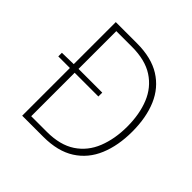

<svg xmlns="http://www.w3.org/2000/svg" viewBox="-185 -889 1053 1053"><g transform="rotate(45 341.5 -363.0)"><path d="M42 -370V-398L134 -400H353V-370ZM132 0V-726H296Q408 -726 480 -681Q552 -636 586.5 -555Q621 -474 621 -365Q621 -257 586.5 -174.5Q552 -92 480 -46Q408 0 296 0ZM169 -33H290Q393 -33 457.5 -76Q522 -119 552 -194.5Q582 -270 582 -365Q582 -461 552 -535Q522 -609 457.5 -651Q393 -693 290 -693H169Z"/></g></svg>

Font: Noto Sans TC Thin
Style: Regular
Weight: 100
Designer: Ryoko NISHIZUKA 西塚涼子 (kana, bopomofo & ideographs); Paul D. Hunt (Latin, Greek & Cyrillic); Sandoll Communications 산돌커뮤니
Foundry: Adobe
Version: Version 2.004-H2;hotconv 1.0.118;makeotfexe 2.5.65603